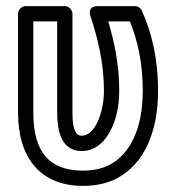

<svg xmlns="http://www.w3.org/2000/svg" viewBox="-20 -573 574 628"><path d="M251 -15C142 -15 89 -75 89 -204V-503H167V-203C167 -155 176 -79 247 -79C297 -79 327 -117 342 -147C360 -181 370 -227 370 -276C370 -361 354 -436 334 -503H405C430 -441 447 -367 447 -276C447 -153 406 -70 339 -34C316 -22 287 -15 251 -15ZM251 35C293 35 331 27 363 10C453 -38 497 -144 497 -276C497 -381 476 -467 444 -538C441 -546 431 -553 421 -553H300C264 -553 275 -522 276 -520C300 -447 320 -367 320 -276C320 -235 310 -195 297 -170C284 -145 268 -129 247 -129C229 -129 217 -148 217 -203V-528C217 -539 207 -553 192 -553H64C53 -553 39 -543 39 -528V-204C39 -56 113 35 251 35Z"/></svg>

Font: Asimov
Style: NarOu
Weight: 500
Designer: Google
Version: Version 2.000980; 2014